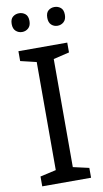

<svg xmlns="http://www.w3.org/2000/svg" viewBox="-99 -1047 538 999"><g transform="rotate(-10 169.5 -547.0)"><path d="M298 -93H40V-145L124 -164V-735L40 -755V-807H298V-755L214 -735V-164L298 -145ZM30 -952Q30 -978 44 -989.5Q58 -1001 77 -1001Q96 -1001 110 -989.5Q124 -978 124 -952Q124 -927 110 -914.5Q96 -902 77 -902Q58 -902 44 -914.5Q30 -927 30 -952ZM218 -952Q218 -978 231.5 -989.5Q245 -1001 264 -1001Q283 -1001 297 -989.5Q311 -978 311 -952Q311 -927 297 -914.5Q283 -902 264 -902Q245 -902 231.5 -914.5Q218 -927 218 -952Z"/></g></svg>

Font: Noto Sans Telugu UI
Style: Regular
Weight: 400
Designer: Jelle Bosma - Monotype Design Team
Foundry: Monotype Imaging Inc.
Version: Version 2.005; ttfautohint (v1.8.4.7-5d5b)